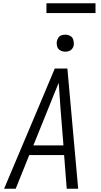

<svg xmlns="http://www.w3.org/2000/svg" viewBox="-20 -1154 616 1174"><path d="M5 0H76L159 -206H372L388 0H458L392 -735H315L212 -490ZM184 -265 275 -490Q291 -530 307 -569.5Q323 -609 339 -648Q342 -609 344.5 -569.5Q347 -530 350 -490L368 -265ZM379 -838Q391 -838 402.5 -842Q414 -846 421.5 -856Q429 -866 431 -877Q433 -894 428.5 -910Q424 -926 410 -934Q396 -942 379 -942Q368 -942 356.5 -938.5Q345 -935 337.5 -924.5Q330 -914 328 -903Q325 -886 329.5 -870Q334 -854 348.5 -846Q363 -838 379 -838ZM264 -1074H564V-1134H264Z"/></svg>

Font: Iosevka Sparkle Light
Style: Italic
Weight: 300
Italic angle: -9°
Designer: Belleve Invis
Foundry: Belleve Invis
Version: Version 4.5.0; ttfautohint (v1.8.3)